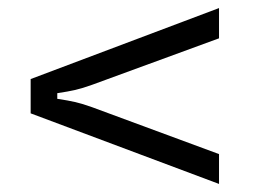

<svg xmlns="http://www.w3.org/2000/svg" viewBox="-20 -578 635 476"><path d="M523 -122 56 -297V-382L523 -558V-483L209 -368Q184 -359 166.5 -355Q149 -351 122 -347V-333Q149 -329 166.5 -325Q184 -321 209 -312L523 -196Z"/></svg>

Font: Open Sauce Sans
Style: Italic
Weight: 400
Italic angle: -10°
Designer: Alfredo Marco Pradil
Foundry: Creative Sauce Fz LLC
Version: Version 1.477